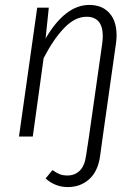

<svg xmlns="http://www.w3.org/2000/svg" viewBox="-20 -554 563 779"><path d="M453 -410Q453 -394 450 -374L397 0L386 80Q377 142 341.5 173.5Q306 205 255 205Q204 205 165 170L193 136Q208 147 221.5 152.5Q235 158 254 158Q283 158 303 139Q323 120 329 79L341 0L394 -372Q397 -392 397 -407Q397 -486 331 -486Q284 -486 240 -440Q196 -394 157 -318L113 0H57L131 -523H178L165 -398Q245 -534 342 -534Q394 -534 423.5 -501.5Q453 -469 453 -410Z"/></svg>

Font: Fira Sans Condensed Light
Style: Italic
Weight: 300
Width: 3
Italic angle: -8°
Designer: Carrois Corporate & Edenspiekermann AG
Foundry: Carrois Corporate GbR & Edenspiekermann AG
Version: Version 4.203